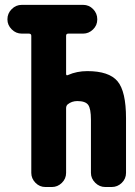

<svg xmlns="http://www.w3.org/2000/svg" viewBox="-20 -750 540 770"><path d="M330.1 -464.8Q417 -464.8 451.2 -424.3Q485.4 -383.8 485.4 -275.4V-56.6Q485.4 -33.2 468.3 -16.6Q451.2 0 427.7 0H402.3Q378.9 0 361.8 -17.1Q344.7 -34.2 344.7 -56.6V-269.5Q344.7 -314.5 333.5 -329.6Q322.3 -344.7 290 -344.7Q267.6 -344.7 251 -331.1Q245.1 -325.2 245.1 -316.4V-56.6Q245.1 -33.2 228 -16.6Q210.9 0 188.5 0H162.1Q138.7 0 122.1 -17.1Q105.5 -34.2 105.5 -56.6V-606.4Q105.5 -615.2 95.7 -615.2H67.4Q43.9 -615.2 26.9 -632.3Q9.8 -649.4 9.8 -671.9V-672.9Q9.8 -696.3 26.9 -713.4Q43.9 -730.5 67.4 -730.5H313.5Q336.9 -730.5 353.5 -713.4Q370.1 -696.3 370.1 -672.9V-671.9Q370.1 -648.4 353 -631.8Q335.9 -615.2 313.5 -615.2H253.9Q245.1 -615.2 245.1 -606.4V-454.1Q245.1 -445.3 252.9 -449.2Q288.1 -464.8 330.1 -464.8Z"/></svg>

Font: Rounded Mgen+ 1m bold
Style: Bold
Weight: 700
Designer: [Source Han Sans]
Ryoko NISHIZUKA  (kana & ideographs); Paul D. Hunt (Latin, Greek & Cyrillic); Wenlong ZHANG  (bopomofo
Version: Version 1.059.20150602